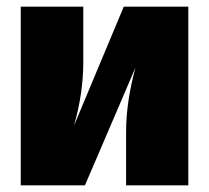

<svg xmlns="http://www.w3.org/2000/svg" viewBox="-20 -554 625 574"><path d="M543 0H357V-160Q357 -249 385 -352L234 0H42V-534H229V-370Q229 -274 201 -178L350 -534H543Z"/></svg>

Font: Fira Sans Black
Style: Regular
Weight: 900
Designer: Carrois Corporate & Edenspiekermann AG
Foundry: Carrois Corporate GbR & Edenspiekermann AG
Version: Version 4.203